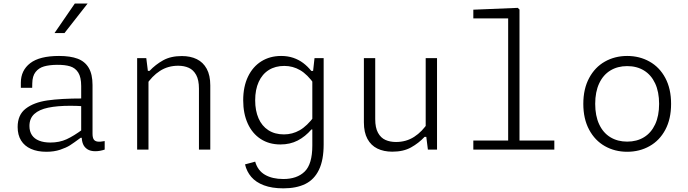

<svg xmlns="http://www.w3.org/2000/svg" viewBox="-20 -818 3760 1050"><path d="M486 -353V-87Q486 -66.5 492.2 -56.2Q498.5 -46 512.8 -43.8Q527 -41.5 552.5 -46.5V0Q526 9 501.5 9Q474.5 9 458 -1.8Q441.5 -12.5 434.2 -30Q427 -47.5 427 -69.5L424 -78V-347.5Q424 -395.5 408 -421Q392 -446.5 363.5 -455.2Q335 -464 291 -463.5Q249.5 -463 220.8 -454.8Q192 -446.5 174.5 -424.2Q157 -402 156.5 -362L156 -338H94V-365.5Q94 -433 145.2 -472.5Q196.5 -512 303 -512Q364.5 -512 404.5 -497Q444.5 -482 465.2 -447Q486 -412 486 -353ZM365.5 -239.5Q293 -239.5 243.8 -229.2Q194.5 -219 167.8 -194.8Q141 -170.5 141 -129Q141 -99.5 154.5 -79.2Q168 -59 193.8 -48.8Q219.5 -38.5 255.5 -38.5Q305 -38.5 344.2 -56.5Q383.5 -74.5 432 -110.5L438 -64.5H421Q382.5 -36 362.5 -23.2Q342.5 -10.5 309.2 0.8Q276 12 233.5 12Q184.5 12 149.2 -3.8Q114 -19.5 95.2 -49.8Q76.5 -80 76.5 -123.5Q76.5 -190 120.8 -224Q165 -258 239.2 -268.8Q313.5 -279.5 430.5 -279.5L444 -236.5Q423 -238 402.5 -238.8Q382 -239.5 365.5 -239.5ZM332.5 -637 459 -798.5H389L278 -637Z M792 0H730V-500H780L790 -420H792ZM1068 0V-333.5Q1068 -380.5 1052.8 -408.2Q1037.5 -436 1012.2 -447.2Q987 -458.5 954.5 -458.5Q898.5 -458.5 854.8 -430.2Q811 -402 778 -351V-430.5H798Q830.5 -465 872.2 -488.2Q914 -511.5 974.5 -511.5Q1021.5 -511.5 1056.2 -494.5Q1091 -477.5 1110.5 -441.8Q1130 -406 1130 -351V0Z M1517.5 -512Q1553.5 -512 1583.8 -501.8Q1614 -491.5 1638 -473.5Q1662 -455.5 1682.5 -430H1700V-356Q1661.5 -411 1621.5 -434.2Q1581.5 -457.5 1535 -457.5Q1485.5 -457.5 1449.8 -435Q1414 -412.5 1394.8 -370.2Q1375.5 -328 1375.5 -269.5Q1375.5 -213 1393.8 -171Q1412 -129 1447.5 -106Q1483 -83 1533 -83Q1579 -83 1619 -105.8Q1659 -128.5 1700 -183.5V-110H1683Q1649.5 -71 1608 -49.5Q1566.5 -28 1513.5 -28Q1451.5 -28 1405.5 -58Q1359.5 -88 1334.8 -142.5Q1310 -197 1310 -269.5Q1310 -344 1336.2 -398.8Q1362.5 -453.5 1409.5 -482.8Q1456.5 -512 1517.5 -512ZM1529.5 212Q1467.5 212 1423.5 195.5Q1379.5 179 1354.2 149.5Q1329 120 1320 81L1375.5 66Q1389.5 115 1429.5 138Q1469.5 161 1529.5 161Q1604.5 161 1646.2 120.2Q1688 79.5 1688 -22V-410H1690L1700 -500H1750V-28Q1750 57.5 1724.2 110.8Q1698.5 164 1649.8 188Q1601 212 1529.5 212Z M2308 -500H2370V0H2320L2310 -80H2308ZM2032 -500V-166.5Q2032 -119.5 2047.2 -91.8Q2062.5 -64 2087.8 -52.8Q2113 -41.5 2145.5 -41.5Q2201.5 -41.5 2245.2 -69.8Q2289 -98 2322 -149V-69.5H2302Q2269.5 -35 2227.8 -11.8Q2186 11.5 2125.5 11.5Q2078.5 11.5 2043.8 -5.5Q2009 -22.5 1989.5 -58.2Q1970 -94 1970 -149V-500Z M2568.5 -49.5H3011.5V0H2568.5ZM2759 0V-745L2781.5 -717.5H2568.5V-765L2811.5 -775L2821 -766V0Z M3410 12Q3342.5 12 3288 -18.8Q3233.5 -49.5 3201.8 -108.8Q3170 -168 3170 -250Q3170 -332 3201.8 -391.2Q3233.5 -450.5 3288 -481.2Q3342.5 -512 3410 -512Q3477.5 -512 3532.2 -481.2Q3587 -450.5 3618.5 -391.5Q3650 -332.5 3650 -250Q3650 -167.5 3618.5 -108.5Q3587 -49.5 3532.2 -18.8Q3477.5 12 3410 12ZM3410 -456.5Q3357.5 -456.5 3318 -432.5Q3278.5 -408.5 3256.8 -362Q3235 -315.5 3235 -250Q3235 -184.5 3256.8 -138Q3278.5 -91.5 3318 -67.5Q3357.5 -43.5 3410 -43.5Q3462.5 -43.5 3501.8 -67.5Q3541 -91.5 3562.8 -138Q3584.5 -184.5 3584.5 -250Q3584.5 -315.5 3562.8 -362Q3541 -408.5 3501.8 -432.5Q3462.5 -456.5 3410 -456.5Z"/></svg>

Font: Monaspace Neon Var ExtraLight
Style: Regular
Weight: 200
Designer: Riley Cran and the Lettermatic Team
Version: Version 1.200 (Monaspace Neon Var)